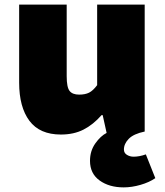

<svg xmlns="http://www.w3.org/2000/svg" viewBox="-20 -570 714 832"><path d="M370 127Q370 84 393 51.5Q416 19 442 6L425 -71H420Q384 -30 342 -8.5Q300 13 244 13Q152 13 107.5 -46.5Q63 -106 63 -212V-550H269V-240Q269 -192 281.5 -176Q294 -160 323 -160Q349 -160 366 -168.5Q383 -177 401 -201V-550H607V0Q559 10 538 31.5Q517 53 517 78Q517 93 530 101Q543 109 559 109Q584 109 612 99L653 202Q627 220 589 231Q551 242 516 242Q453 242 411.5 212Q370 182 370 127Z"/></svg>

Font: Nebula Sans Black
Style: Regular
Weight: 900
Designer: Paul D. Hunt for Adobe (as Source Sans)
Foundry: Nebula Entertainment & Broadcasting LLC
Version: Version 1.010